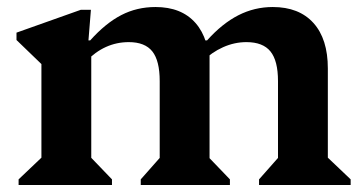

<svg xmlns="http://www.w3.org/2000/svg" viewBox="-20 -527 1034 547"><path d="M718 0V-16L787 -94L772 -65V-296Q772 -354 750.5 -380.5Q729 -407 682 -407Q648 -407 615.5 -392.5Q583 -378 557 -352V-412H570Q613 -460 659 -483.5Q705 -507 757 -507Q832 -507 873 -461.5Q914 -416 914 -332V-64L898 -93L979 -16V0ZM33 0V-16L114 -93L98 -65V-380L141 -303L27 -413V-434L210 -499H239L232 -412H240V-64L225 -93L299 -16V0ZM381 0V-16L450 -94L435 -65V-296Q435 -354 414 -380.5Q393 -407 347 -407Q278 -407 225 -352V-412H237Q281 -461 325.5 -484Q370 -507 423 -507Q497 -507 537 -461.5Q577 -416 577 -332V-64L561 -93L635 -16V0ZM524 -296V-382H577V-296Z"/></svg>

Font: Platypi Light SemiBold
Style: Regular
Weight: 600
Version: Version 1.200